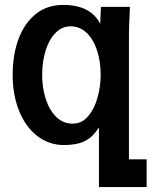

<svg xmlns="http://www.w3.org/2000/svg" viewBox="-20 -580 640 781"><path d="M240.5 10Q178.5 10 131 -27.2Q83.5 -64.5 57.5 -129.5Q31.5 -194.5 31.5 -275Q31.5 -358 55.8 -422.5Q80 -487 126.2 -523.5Q172.5 -560 236.5 -560Q349 -560 387.5 -483L390.5 -552H508.5L508 -537.5Q504.5 -474.5 504.5 -439V68H576.5V181H382.5V-62Q358 -22.5 325.2 -6.2Q292.5 10 240.5 10ZM389.5 -275Q389.5 -330.5 374.5 -375.8Q359.5 -421 331.8 -447Q304 -473 267.5 -473Q232 -473 205.5 -445.8Q179 -418.5 165.2 -373.2Q151.5 -328 151.5 -275Q151.5 -222.5 166.2 -177Q181 -131.5 209 -104.2Q237 -77 275.5 -77Q313 -77 338.8 -107.5Q364.5 -138 377 -183.8Q389.5 -229.5 389.5 -275Z"/></svg>

Font: JuliaMono
Style: Bold
Weight: 700
Monospace: yes
Designer: cormullion
Foundry: corm
Version: Version 0.055; ttfautohint (v1.8.4)